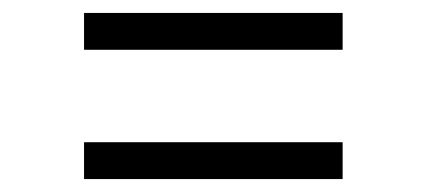

<svg xmlns="http://www.w3.org/2000/svg" viewBox="-20 -446 660 297"><path d="M110 -426H510V-369H110ZM110 -226H510V-169H110Z"/></svg>

Font: Oak Sans Light
Style: Regular
Weight: 400
Designer: Erik Kennedy, Walven
Foundry: Erik Kennedy, Walven
Version: Version 1.100;Glyphs 3.1.2 (3151)